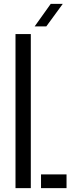

<svg xmlns="http://www.w3.org/2000/svg" viewBox="-20 -977 372 997"><path d="M60.5 0V-800H140V0ZM193 0V-71.5H325.5V0ZM160 -840 243.5 -957H306L220.5 -840Z"/></svg>

Font: Big Shoulders Stencil Text
Style: Regular
Weight: 400
Designer: Patric King
Foundry: XO Type Co
Version: Version 1.000